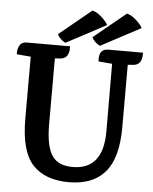

<svg xmlns="http://www.w3.org/2000/svg" viewBox="-59 -928 788 992"><g transform="rotate(5 334.5 -432.0)"><path d="M479 -685H659Q659 -685 659 -677Q659 -622 615 -618L586 -616V-290Q586 -132 522.5 -58.5Q459 15 335 15Q211 15 147 -54.5Q83 -124 83 -291V-614L11 -620Q8 -626 12 -647Q21 -685 56 -685H281V-677Q281 -622 237 -618L208 -616V-275Q208 -165 239 -115Q270 -65 348 -65Q506 -65 506 -263L505 -614L434 -620Q428 -685 479 -685ZM462 -811 255 -701Q224 -717 213 -742L380 -879Q403 -874 428 -851.5Q453 -829 462 -811ZM641 -811 434 -701Q403 -717 392 -742L559 -879Q582 -874 607 -851.5Q632 -829 641 -811Z"/></g></svg>

Font: Karma
Style: Bold
Weight: 700
Designer: Joana Correia
Foundry: Indian Type Foundry
Version: Version 1.202;PS 1.0;hotconv 1.0.78;makeotf.lib2.5.61930; tt